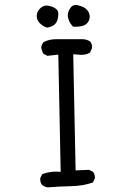

<svg xmlns="http://www.w3.org/2000/svg" viewBox="-20 -787 540 791"><path d="M370.6 -51.8Q371.1 -53.7 371.1 -56.4Q371.1 -59.1 370.1 -63.5Q369.1 -71.8 363.3 -79.1L347.2 -87.4L291.5 -85L281.7 -563.5L314.9 -561Q335.4 -561 350.6 -570.3L358.9 -587.9Q359.4 -589.8 359.4 -594Q359.4 -598.1 357.9 -603.5Q355 -613.3 351.6 -615.7Q337.9 -625.5 319.3 -625.5H210.9Q182.1 -625.5 159.2 -613.3Q151.9 -604 149.9 -591.8Q151.9 -576.7 159.2 -565.4L175.3 -557.1L220.2 -562L230 -79.1Q217.3 -80.1 208 -80.1Q198.7 -80.1 183.8 -77.6Q168.9 -75.2 153.8 -69.3L146 -53.7Q145.5 -51.3 145.5 -48.3Q145.5 -45.4 146.5 -41Q147.5 -31.7 153.8 -24.9Q163.1 -17.1 175.8 -15.1Q224.6 -19 273.4 -20Q322.3 -21 362.8 -35.2ZM174.3 -673.3Q210 -678.7 217.3 -707Q220.2 -719.2 220.2 -731Q220.2 -734.9 218.8 -739.3Q217.8 -743.7 213.9 -747.6Q203.1 -758.3 182.6 -762.7Q177.2 -764.2 172.4 -764.2Q157.2 -764.2 144.5 -751.5Q131.3 -738.3 131.3 -721.2Q131.3 -703.6 144.5 -690.9Q159.2 -677.2 174.3 -673.3ZM288.6 -676.8Q320.8 -676.8 333.5 -686.5Q349.6 -698.7 349.6 -718.3Q349.6 -735.4 336.9 -748Q325.7 -759.3 303.7 -764.6Q297.4 -766.6 294.2 -766.6Q291 -766.6 289.6 -766.4Q288.1 -766.1 286.4 -765.9Q284.7 -765.6 283 -764.9Q281.2 -764.2 279.3 -763.2Q273.4 -759.8 269 -752.9Q259.3 -738.3 259.3 -724.1Q259.3 -713.4 264.6 -700.9Q270 -688.5 280.8 -677.2Q284.7 -676.8 288.6 -676.8Z"/></svg>

Font: Bakudai
Style: ExtraLight
Weight: 200
Version: Version 1.48